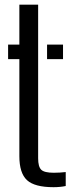

<svg xmlns="http://www.w3.org/2000/svg" viewBox="-20 -790 316 818"><path d="M14.5 -538V-600H62.5V-770H142.5V-115.5Q142.5 -79.5 155.8 -66.8Q169 -54 209 -54Q224.5 -54 235.2 -54.8Q246 -55.5 260 -57V2.5Q248 5 235.2 6.2Q222.5 7.5 208 7.5Q127.5 7.5 95 -22.5Q62.5 -52.5 62.5 -124.5V-538ZM180.5 -538V-600H248.5V-538Z"/></svg>

Font: Big Shoulders Stencil Text Thin
Style: Regular
Weight: 400
Version: Version 2.001